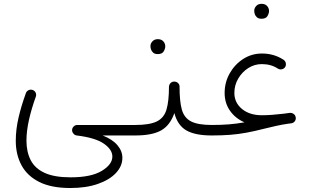

<svg xmlns="http://www.w3.org/2000/svg" viewBox="-20 -695 1614 992"><path d="M61.5 32.7Q61.5 -25.9 75.7 -86.9Q89.8 -147.9 113.8 -213.9Q117.7 -224.6 127.9 -229.2Q138.2 -233.9 148.9 -230Q159.2 -226.6 164.1 -216.3Q168.9 -206.1 165 -195.3Q142.6 -133.3 129.6 -75.4Q116.7 -17.6 116.7 31.7Q116.7 89.8 138.7 132.6Q160.6 175.3 210.7 198.2Q260.7 221.2 344.7 221.2Q450.7 221.2 505.6 188Q560.5 154.8 560.5 113.8Q560.5 77.6 516.4 47.1Q472.2 16.6 376.5 4.9Q367.2 3.9 360.4 -3.4Q353.5 -10.7 352.5 -20Q351.6 -31.7 359.6 -40.5Q367.7 -49.3 379.4 -49.3H678.7Q689.9 -49.3 697.8 -41.3Q705.6 -33.2 705.6 -22Q705.6 -10.7 697.8 -2.9Q689.9 4.9 678.7 4.9H510.3Q561 24.9 586.7 55.2Q612.3 85.4 612.3 120.6Q612.3 163.1 579.3 198.5Q546.4 233.9 486.1 255.1Q425.8 276.4 343.3 276.4Q245.6 276.4 183.3 245.4Q121.1 214.4 91.3 159.2Q61.5 104 61.5 32.7Z M651.4 -22Q651.4 -33.2 659.4 -41.3Q667.5 -49.3 678.7 -49.3Q752.9 -49.3 790.3 -67.6Q827.6 -85.9 840.3 -129.2Q853 -172.4 853 -247.1Q854 -259.8 862.5 -267.1Q871.1 -274.4 882.3 -273.4Q893.6 -272.9 901.1 -264.6Q908.7 -256.3 907.7 -245.1Q907.7 -171.9 919.4 -129.2Q931.2 -86.4 966.8 -67.9Q1002.4 -49.3 1074.2 -49.3H1074.7Q1085.9 -49.3 1093.8 -41.3Q1101.6 -33.2 1101.6 -22Q1101.6 -10.7 1093.8 -2.9Q1085.9 4.9 1074.7 4.9H1074.2Q988.3 4.9 942.9 -21.2Q897.5 -47.4 880.9 -110.8Q858.9 -47.4 812.5 -21.2Q766.1 4.9 678.7 4.9Q667.5 4.9 659.4 -2.9Q651.4 -10.7 651.4 -22ZM757.3 -457Q757.3 -470.2 767.6 -481.4Q777.8 -492.7 795.9 -492.7Q817.4 -492.7 828.1 -476.1Q834 -466.8 834 -456.1Q834 -443.8 825.9 -429.7Q817.9 -415.5 794.9 -415.5Q779.8 -415.5 771.5 -422.9Q763.2 -430.2 760.3 -439.5Q757.3 -447.8 757.3 -457Z M1047.4 -22Q1047.4 -33.2 1055.4 -41.3Q1063.5 -49.3 1074.7 -49.3Q1123 -49.3 1162.8 -52.5Q1202.6 -55.7 1243.2 -63Q1196.3 -83 1168.5 -122.6Q1140.6 -162.1 1140.6 -214.4Q1140.6 -269.5 1166.7 -315.9Q1192.9 -362.3 1236.6 -390.4Q1280.3 -418.5 1333.5 -418.5Q1395 -418.5 1444.3 -386.7Q1454.1 -380.4 1456.5 -369.6Q1459 -358.9 1453.6 -349.1Q1447.8 -339.8 1436.8 -337.2Q1425.8 -334.5 1416 -340.3Q1380.9 -363.8 1332.5 -363.8Q1294.9 -363.8 1262.7 -343.3Q1230.5 -322.8 1210.7 -288.8Q1190.9 -254.9 1190.9 -214.8Q1190.9 -164.6 1230.2 -132.1Q1269.5 -99.6 1333 -99.6Q1357.9 -99.6 1384.8 -101.6Q1411.6 -103.5 1444.3 -107.4Q1460 -109.9 1477.1 -111.8Q1487.3 -112.8 1496.3 -106.9Q1505.4 -101.1 1507.3 -90.8Q1507.8 -90.3 1507.8 -89.4Q1509.8 -78.6 1503.9 -69.6Q1498 -60.5 1486.3 -58.1Q1476.6 -56.6 1467.8 -55.7Q1437.5 -51.3 1408.4 -44.9Q1379.4 -38.6 1344.2 -29.8Q1294.9 -17.1 1252.4 -9.3Q1210 -1.5 1167.5 1.7Q1125 4.9 1074.7 4.9Q1063.5 4.9 1055.4 -2.9Q1047.4 -10.7 1047.4 -22ZM1293.5 -639.6Q1293.5 -652.8 1303.7 -664.1Q1314 -675.3 1332 -675.3Q1353.5 -675.3 1364.3 -658.7Q1370.1 -649.4 1370.1 -638.7Q1370.1 -626.5 1362.1 -612.3Q1354 -598.1 1331.1 -598.1Q1315.9 -598.1 1307.6 -605.5Q1299.3 -612.8 1296.4 -622.1Q1293.5 -630.4 1293.5 -639.6Z"/></svg>

Font: Mikhak-FD Light
Style: Regular
Weight: 300
Designer: Amin Abedi
Version: Version 3.2